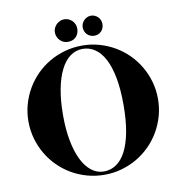

<svg xmlns="http://www.w3.org/2000/svg" viewBox="-92 -925 975 1032"><g transform="rotate(-10 395.5 -409.5)"><path d="M749 -332Q749 -283.2 736.3 -238.3Q723.6 -193.4 700.7 -154.1Q677.7 -114.7 645.5 -82.5Q613.3 -50.3 574 -27.3Q534.7 -4.4 489.7 8.3Q444.8 21 396 21Q347.2 21 301.8 8.3Q256.3 -4.4 217 -27.3Q177.7 -50.3 145.5 -82.5Q113.3 -114.7 90.3 -154.1Q67.4 -193.4 54.7 -238.3Q42 -283.2 42 -332Q42 -380.4 54.7 -425Q67.4 -469.7 90.3 -509Q113.3 -548.3 145.5 -580.6Q177.7 -612.8 217 -635.7Q256.3 -658.7 301.8 -671.4Q347.2 -684.1 396 -684.1Q444.8 -684.1 489.7 -671.4Q534.7 -658.7 574 -635.7Q613.3 -612.8 645.5 -580.6Q677.7 -548.3 700.7 -509Q723.6 -469.7 736.3 -425Q749 -380.4 749 -332ZM561 -332Q561 -417 549.1 -479.7Q537.1 -542.5 515.4 -583.7Q493.7 -625 463.1 -645.5Q432.6 -666 396 -666Q358.4 -666 327.9 -643.6Q297.4 -621.1 275.9 -578.1Q254.4 -535.2 242.7 -473.1Q231 -411.1 231 -332Q231 -255.4 242.7 -193.6Q254.4 -131.8 275.9 -88.1Q297.4 -44.4 327.9 -20.8Q358.4 2.9 396 2.9Q432.6 2.9 463.1 -17.6Q493.7 -38.1 515.4 -79.6Q537.1 -121.1 549.1 -184.1Q561 -247.1 561 -332ZM265.1 -778.8Q265.1 -791 270 -802Q274.9 -813 283.2 -821.3Q291.5 -829.6 302.5 -834.7Q313.5 -839.8 326.2 -839.8Q338.9 -839.8 350.1 -835Q361.3 -830.1 369.6 -821.8Q377.9 -813.5 382.6 -802.2Q387.2 -791 387.2 -778.8Q387.2 -751 370.4 -733.9Q353.5 -716.8 326.2 -716.8Q313.5 -716.8 302.5 -721.4Q291.5 -726.1 283.2 -734.6Q274.9 -743.2 270 -754.4Q265.1 -765.6 265.1 -778.8ZM417 -779.8Q417 -790 421.1 -799.8Q425.3 -809.6 432.6 -817.1Q439.9 -824.7 450 -829.3Q460 -834 471.2 -834Q482.4 -834 492.2 -829.6Q502 -825.2 509.3 -817.9Q516.6 -810.5 520.8 -800.5Q524.9 -790.5 524.9 -779.8Q524.9 -755.9 509.8 -740.2Q494.6 -724.6 471.2 -724.6Q460 -724.6 450 -728.8Q439.9 -732.9 432.6 -740.2Q425.3 -747.6 421.1 -757.8Q417 -768.1 417 -779.8Z"/></g></svg>

Font: Purple Purse
Style: Regular
Weight: 400
Designer: Astigmatic (AOETI)
Foundry: Astigmatic (AOETI)
Version: Version 1.000